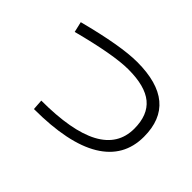

<svg xmlns="http://www.w3.org/2000/svg" viewBox="-128 -965 1255 1255"><g transform="rotate(45 500.0 -337.5)"><path d="M88 -608Q383 -685 533 -685Q910 -685 910 -370Q910 -184 749.5 -87Q589 10 273 10L268 -63Q828 -63 828 -363Q828 -489 754.5 -549.5Q681 -610 527 -610Q391 -610 105 -535Z"/></g></svg>

Font: Mplus 1p
Style: Regular
Weight: 400
Version: Version 1.061